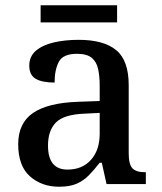

<svg xmlns="http://www.w3.org/2000/svg" viewBox="-20 -698 613 728"><path d="M204 10Q138 10 93.5 -29.5Q49 -69 49 -151Q49 -231 105 -269.5Q161 -308 275 -312L358 -315V-373Q358 -409 352 -436.5Q346 -464 327.5 -479Q309 -494 272 -494Q219 -494 203 -463.5Q187 -433 187 -385Q139 -385 115 -399.5Q91 -414 91 -449Q91 -484 116 -505.5Q141 -527 183.5 -537Q226 -547 278 -547Q373 -547 420.5 -508Q468 -469 468 -375V-117Q468 -75 482 -60Q496 -45 530 -45H533V0H384L366 -81H358Q337 -54 317 -33.5Q297 -13 271 -1.5Q245 10 204 10ZM236 -55Q292 -55 325 -92Q358 -129 358 -191V-270L300 -267Q222 -264 192 -233.5Q162 -203 162 -146Q162 -55 236 -55ZM134 -613V-678H424V-613Z"/></svg>

Font: Noto Serif Lao Medium
Style: Regular
Weight: 500
Designer: Monotype Design Team
Foundry: Monotype Imaging Inc.
Version: Version 2.003; ttfautohint (v1.8.4.7-5d5b)